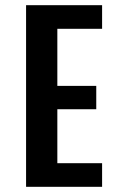

<svg xmlns="http://www.w3.org/2000/svg" viewBox="-20 -720 490 740"><path d="M80.5 0V-700H373.5V-609H201V-389H351V-299H201V-91H373.5V0Z"/></svg>

Font: Trispace Condensed Medium
Style: Regular
Weight: 500
Width: 3
Designer: Tyler Finck
Foundry: Etcetera Type Company
Version: Version 1.210; ttfautohint (v1.8.3)